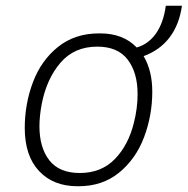

<svg xmlns="http://www.w3.org/2000/svg" viewBox="-20 -637 652 667"><path d="M479 -442Q509 -391 509 -319Q509 -236 480.5 -160.5Q452 -85 394 -37.5Q336 10 253 10H249Q165 10 115.5 -43Q66 -96 66 -192Q66 -276 94.5 -351.5Q123 -427 181.5 -474Q240 -521 324 -521H328Q408 -521 455 -472Q496 -484 522 -521Q548 -558 556 -617H612Q603 -552 569.5 -507.5Q536 -463 479 -442ZM458 -310Q458 -385 423.5 -430Q389 -475 318 -475Q238 -475 190 -419Q142 -363 125 -276Q117 -233 117 -199Q117 -124 151.5 -80Q186 -36 257 -36Q332 -36 379 -84.5Q426 -133 445 -210Q458 -261 458 -310Z"/></svg>

Font: Chivo Thin Italic
Style: Regular
Weight: 100
Italic angle: -8.05°
Designer: Hector Gatti
Foundry: Omnibus-Type
Version: Version 1.007